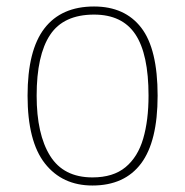

<svg xmlns="http://www.w3.org/2000/svg" viewBox="-20 -562 571 592"><path d="M265 10Q172 10 118.5 -58Q65 -126 65 -267Q65 -407 117 -474.5Q169 -542 270 -542Q365 -542 415.5 -476.5Q466 -411 466 -267Q466 -126 415 -58Q364 10 265 10ZM265 -15Q329 -15 367 -46.5Q405 -78 421.5 -134.5Q438 -191 438 -267Q438 -395 397.5 -456Q357 -517 270 -517Q176 -517 134.5 -454.5Q93 -392 93 -267Q93 -148 134.5 -81.5Q176 -15 265 -15Z"/></svg>

Font: Noto Serif Thai Thin
Style: Regular
Weight: 250
Version: Version 2.001